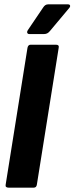

<svg xmlns="http://www.w3.org/2000/svg" viewBox="-20 -860 342 880"><path d="M19 0Q3 0 6 -14L106 -641Q109 -655 120 -655H237Q252 -655 249 -641L149 -14Q147 0 135 0ZM114 -704Q107 -704 105 -709.5Q103 -715 107 -721L178 -826Q187 -840 200 -840H292Q299 -840 301 -835Q303 -830 297 -823L209 -718Q198 -704 183 -704Z"/></svg>

Font: Sofia Sans Extra Condensed Black
Style: Italic
Weight: 900
Italic angle: -9°
Version: Version 4.100